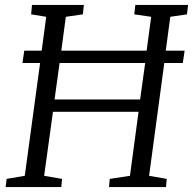

<svg xmlns="http://www.w3.org/2000/svg" viewBox="-20 -763 787 783"><path d="M3 0 7 -33.5 81 -46 143.5 -506H71.5L79 -556.5H150L168.5 -694.5L107 -704.5L110.5 -743H322L318 -704.5L248.5 -694.5L230 -556.5H578L596.5 -694.5L527.5 -704.5L532 -743H747L742.5 -704.5L674.5 -694.5L656 -556.5H733L725.5 -506H650L588 -46L660 -33.5L657 0H424.5L427.5 -33.5L510 -46L545 -307H196L160 -46L233 -33.5L230 0ZM202.5 -357.5H551.5L572 -506H223Z"/></svg>

Font: Merriweather 28pt Light
Style: Italic
Weight: 300
Italic angle: -7.8°
Version: Version 2.101